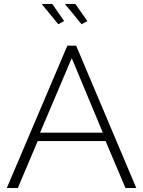

<svg xmlns="http://www.w3.org/2000/svg" viewBox="-20 -938 715 958"><path d="M14 0 316 -710H360L660 0H606L507 -234H168L69 0ZM180 -276H493L338 -648ZM387 -817 304 -918H356L416 -833ZM271 -817 188 -918H241L300 -833Z"/></svg>

Font: Raleway
Style: Light
Weight: 300
Designer: Matt McInerney, Pablo Impallari, Rodrigo Fuenzalida
Foundry: Matt McInerney, Pablo Impallari, Rodrigo Fuenzalida
Version: Version 3.000